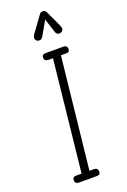

<svg xmlns="http://www.w3.org/2000/svg" viewBox="-234 -1378 961 1449"><g transform="rotate(-20 246.0 -654.0)"><path d="M135.5 0Q115.5 0 107.8 -8Q100 -16 100 -27.5Q100 -41 105.8 -48.8Q111.5 -56.5 131.5 -56.5H173L268 -949H234.5Q214.5 -949 206.8 -956.8Q199 -964.5 199 -976.5Q199 -989 205 -996.5Q211 -1004 230.5 -1004H367Q387.5 -1004 395 -996Q402.5 -988 402.5 -976.5Q402.5 -964 397.2 -956.5Q392 -949 372 -949H332L236 -56.5H269.5Q288.5 -56.5 296 -48.5Q303.5 -40.5 303.5 -27.5Q303.5 -15 298.2 -7.5Q293 0 273 0ZM390.5 -1110Q375.5 -1105 364 -1111.2Q352.5 -1117.5 348.5 -1131.5L312.5 -1243.5L249.5 -1132.5Q237 -1111 221.8 -1110.2Q206.5 -1109.5 197 -1117Q186 -1127.5 186.5 -1140.5Q187 -1153.5 195 -1165L288 -1293Q296.5 -1305.5 304.8 -1307Q313 -1308.5 320.5 -1308.5Q325 -1308.5 332.5 -1304Q340 -1299.5 343.5 -1291L403 -1162.5Q413.5 -1139.5 407.8 -1126.5Q402 -1113.5 390.5 -1110Z"/></g></svg>

Font: Edu SA Hand Cursive
Style: Regular
Weight: 400
Designer: Tina and Corey Anderson, Eben Sorkin, Mirko Velimirovic
Foundry: Google for Education
Version: Version 2.000